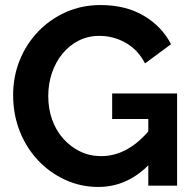

<svg xmlns="http://www.w3.org/2000/svg" viewBox="-20 -735 765 760"><path d="M369 5Q300 5 238.5 -23Q177 -51 130.5 -100.5Q84 -150 58 -216Q32 -282 32 -359Q32 -432 58 -496.5Q84 -561 131 -610Q178 -659 241 -687Q304 -715 378 -715Q478 -715 549.5 -672.5Q621 -630 657 -560L554 -484Q527 -537 478.5 -565Q430 -593 373 -593Q328 -593 291 -574Q254 -555 227 -522Q200 -489 185.5 -446Q171 -403 171 -355Q171 -304 186.5 -261Q202 -218 230.5 -186Q259 -154 297 -135.5Q335 -117 381 -117Q435 -117 484.5 -145Q534 -173 577 -227V-91Q488 5 369 5ZM567 -264H424V-365H681V0H567Z"/></svg>

Font: Raleway Thin
Style: Bold
Weight: 700
Version: Version 4.026